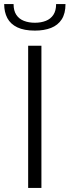

<svg xmlns="http://www.w3.org/2000/svg" viewBox="-54 -921 340 941"><path d="M149 0H84V-697H149ZM117 -771Q64 -771 30.8 -787Q-2.5 -803 -18 -832.2Q-33.5 -861.5 -33.5 -901H12.5Q12.5 -868.5 26 -848.2Q39.5 -828 63.2 -818.8Q87 -809.5 117 -809.5Q147 -809.5 170.5 -818.8Q194 -828 207.5 -848.2Q221 -868.5 221 -901H267Q267 -855 248.5 -826.2Q230 -797.5 196.2 -784.2Q162.5 -771 117 -771Z"/></svg>

Font: Acari Sans Neue
Style: Regular
Weight: 400
Designer: Alfredo Marco Pradil (font), Cristiano Sobral (main changes)
Foundry: Hanken Design Co. (font), Cristiano Sobral (main changes)
Version: Version 2.459;March 19, 2022;FontCreator 14.0.0.2808 64-bit;